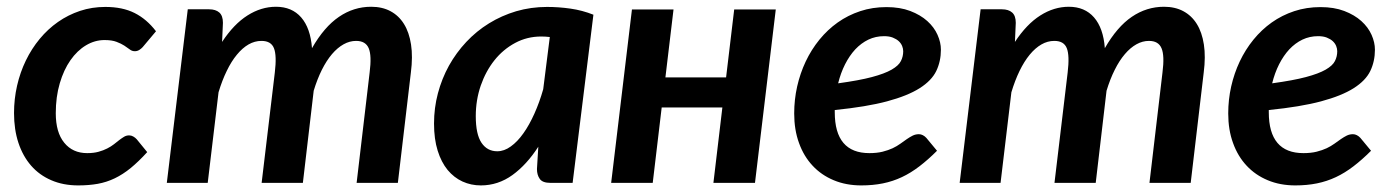

<svg xmlns="http://www.w3.org/2000/svg" viewBox="-20 -541 4123 568"><path d="M415.5 -91 384.5 -129C381.5 -132.3 378.1 -135.1 374.2 -137.2C370.4 -139.4 366.3 -140.5 362 -140.5C356.7 -140.5 351.8 -139.2 347.2 -136.5C342.8 -133.8 338 -130.6 333 -126.8C328 -122.9 322.7 -118.8 317 -114.2C311.3 -109.8 304.8 -105.6 297.2 -101.8C289.8 -97.9 281.2 -94.7 271.5 -92C261.8 -89.3 250.7 -88 238 -88C209.3 -88 186.7 -98.2 170 -118.8C153.3 -139.2 145 -168.3 145 -206C145 -238.3 148.9 -267.8 156.8 -294.5C164.6 -321.2 175.2 -344 188.5 -363C201.8 -382 217.2 -396.7 234.5 -407C251.8 -417.3 270 -422.5 289 -422.5C303.7 -422.5 315.6 -420.8 324.8 -417.2C333.9 -413.8 341.6 -410 347.8 -406C353.9 -402 359.2 -398.2 363.8 -394.8C368.2 -391.2 373.3 -389.5 379 -389.5C383.7 -389.5 388 -390.8 392 -393.2C396 -395.8 399.3 -398.5 402 -401.5L441.5 -448.5C423.2 -472.5 402.1 -490.5 378.2 -502.5C354.4 -514.5 325.5 -520.5 291.5 -520.5C265.2 -520.5 240.3 -516.6 216.8 -508.8C193.2 -500.9 171.5 -490 151.5 -476C131.5 -462 113.5 -445.3 97.5 -426C81.5 -406.7 67.8 -385.3 56.5 -362C45.2 -338.7 36.5 -313.8 30.5 -287.5C24.5 -261.2 21.5 -234.2 21.5 -206.5C21.5 -174.2 25.8 -144.8 34.5 -118.5C43.2 -92.2 55.7 -69.7 72 -51C88.3 -32.3 108.2 -17.9 131.8 -7.8C155.2 2.4 181.8 7.5 211.5 7.5C232.5 7.5 251.8 5.9 269.2 2.8C286.8 -0.4 303.5 -5.8 319.5 -13.5C335.5 -21.2 351.2 -31.3 366.8 -44C382.2 -56.7 398.5 -72.3 415.5 -91Z M473.5 0H594.5L626.5 -268C633.5 -291.3 641.6 -312.4 650.8 -331.2C659.9 -350.1 669.9 -366.1 680.8 -379.2C691.6 -392.4 703.1 -402.5 715.2 -409.5C727.4 -416.5 740.2 -420 753.5 -420C772.5 -420 784.8 -412.8 790.5 -398.2C796.2 -383.8 797 -359.8 793 -326.5L754 0H876L908 -272.5C915 -295.5 923.1 -316.2 932.2 -334.5C941.4 -352.8 951.4 -368.3 962.2 -381C973.1 -393.7 984.5 -403.3 996.5 -410C1008.5 -416.7 1020.8 -420 1033.5 -420C1052.2 -420 1064.6 -412.8 1070.8 -398.2C1076.9 -383.8 1077.8 -359.8 1073.5 -326.5L1035 0H1157L1195.5 -326.5C1199.5 -357.5 1199.7 -385.1 1196 -409.2C1192.3 -433.4 1185.3 -453.8 1175 -470.2C1164.7 -486.8 1151.3 -499.3 1135 -508C1118.7 -516.7 1099.7 -521 1078 -521C1043.7 -521 1011.9 -511.1 982.8 -491.2C953.6 -471.4 927 -440.5 903 -398.5C900 -438.2 889.3 -468.5 871 -489.5C852.7 -510.5 827.8 -521 796.5 -521C767.2 -521 739 -512.4 712 -495.2C685 -478.1 660 -452 637 -417L639.5 -473.5C639.5 -487.5 635.9 -497.7 628.8 -504C621.6 -510.3 611.5 -513.5 598.5 -513.5H535.5Z M1674 0 1735.5 -497.5C1713.5 -506.2 1690.9 -512.2 1667.8 -515.5C1644.6 -518.8 1621.5 -520.5 1598.5 -520.5C1566.5 -520.5 1536.1 -516.2 1507.2 -507.8C1478.4 -499.2 1451.6 -487.3 1426.8 -472C1401.9 -456.7 1379.5 -438.3 1359.5 -417C1339.5 -395.7 1322.4 -372.2 1308.2 -346.8C1294.1 -321.2 1283.2 -294 1275.5 -265C1267.8 -236 1264 -206.2 1264 -175.5C1264 -144.8 1267.6 -118.1 1274.8 -95.2C1281.9 -72.4 1291.8 -53.4 1304.2 -38.2C1316.8 -23.1 1331.4 -11.7 1348.2 -4C1365.1 3.7 1383.2 7.5 1402.5 7.5C1436.5 7.5 1467.7 -2.8 1496 -23.2C1524.3 -43.7 1549.8 -71.7 1572.5 -107L1568.5 -41C1568.5 -29.3 1571.2 -19.6 1576.8 -11.8C1582.2 -3.9 1592.8 0 1608.5 0ZM1451 -93.5C1431.3 -93.5 1415.8 -101.8 1404.5 -118.5C1393.2 -135.2 1387.5 -161.5 1387.5 -197.5C1387.5 -229.2 1392.4 -259.2 1402.2 -287.8C1412.1 -316.2 1425.6 -341.2 1442.8 -362.8C1459.9 -384.2 1480.3 -401.3 1504 -414C1527.7 -426.7 1553.3 -433 1581 -433C1589 -433 1597.5 -432.5 1606.5 -431.5L1587 -277C1579.7 -251.3 1571 -227.3 1561 -205C1551 -182.7 1540.2 -163.2 1528.5 -146.8C1516.8 -130.2 1504.4 -117.2 1491.2 -107.8C1478.1 -98.2 1464.7 -93.5 1451 -93.5Z M2275 -513H2152L2128 -312H1948.5L1972.5 -513H1849.5L1788 0H1911L1937.5 -223H2117L2090.5 0H2213.5Z M2763.5 -394C2763.5 -408.3 2760.2 -423 2753.5 -438C2746.8 -453 2736.8 -466.6 2723.2 -478.8C2709.8 -490.9 2692.9 -500.8 2672.8 -508.5C2652.6 -516.2 2629.2 -520 2602.5 -520C2574.8 -520 2548.9 -516 2524.8 -508C2500.6 -500 2478.4 -488.8 2458.2 -474.5C2438.1 -460.2 2420 -443.2 2404 -423.5C2388 -403.8 2374.5 -382.3 2363.5 -359C2352.5 -335.7 2344.1 -311 2338.2 -285C2332.4 -259 2329.5 -232.5 2329.5 -205.5C2329.5 -173.2 2334.2 -143.9 2343.8 -117.8C2353.2 -91.6 2366.7 -69.2 2384 -50.8C2401.3 -32.2 2422.2 -17.9 2446.5 -7.8C2470.8 2.4 2498 7.5 2528 7.5C2551 7.5 2572.3 5.5 2592 1.5C2611.7 -2.5 2630.3 -8.7 2648 -17C2665.7 -25.3 2683 -36 2700 -49C2717 -62 2734.3 -77.3 2752 -95L2720.5 -133C2717.5 -136.3 2714.1 -139 2710.2 -141C2706.4 -143 2702.5 -144 2698.5 -144C2691.8 -144 2685.7 -142.6 2680 -139.8C2674.3 -136.9 2668.6 -133.5 2662.8 -129.5C2656.9 -125.5 2650.6 -121 2643.8 -116C2636.9 -111 2629.2 -106.5 2620.8 -102.5C2612.2 -98.5 2602.3 -95.1 2591 -92.2C2579.7 -89.4 2566.7 -88 2552 -88C2483.7 -88 2449.5 -128.3 2449.5 -209V-215.5C2512.2 -221.8 2563.8 -230.4 2604.2 -241.2C2644.8 -252.1 2676.8 -265 2700.5 -280C2724.2 -295 2740.6 -312 2749.8 -331C2758.9 -350 2763.5 -371 2763.5 -394ZM2595.5 -434C2605.5 -434 2614.1 -432.6 2621.2 -429.8C2628.4 -426.9 2634.2 -423.4 2638.8 -419.2C2643.2 -415.1 2646.6 -410.3 2648.8 -405C2650.9 -399.7 2652 -394.5 2652 -389.5C2652 -379.2 2649.8 -369.5 2645.2 -360.5C2640.8 -351.5 2631.6 -343 2617.8 -335C2603.9 -327 2584.4 -319.7 2559.2 -313C2534.1 -306.3 2500.8 -300.2 2459.5 -294.5C2464.5 -314.8 2471.3 -333.6 2480 -350.8C2488.7 -367.9 2498.8 -382.7 2510.2 -395C2521.8 -407.3 2534.7 -416.9 2549 -423.8C2563.3 -430.6 2578.8 -434 2595.5 -434Z M2819 0H2940L2972 -268C2979 -291.3 2987.1 -312.4 2996.2 -331.2C3005.4 -350.1 3015.4 -366.1 3026.2 -379.2C3037.1 -392.4 3048.6 -402.5 3060.8 -409.5C3072.9 -416.5 3085.7 -420 3099 -420C3118 -420 3130.3 -412.8 3136 -398.2C3141.7 -383.8 3142.5 -359.8 3138.5 -326.5L3099.5 0H3221.5L3253.5 -272.5C3260.5 -295.5 3268.6 -316.2 3277.8 -334.5C3286.9 -352.8 3296.9 -368.3 3307.8 -381C3318.6 -393.7 3330 -403.3 3342 -410C3354 -416.7 3366.3 -420 3379 -420C3397.7 -420 3410.1 -412.8 3416.2 -398.2C3422.4 -383.8 3423.3 -359.8 3419 -326.5L3380.5 0H3502.5L3541 -326.5C3545 -357.5 3545.2 -385.1 3541.5 -409.2C3537.8 -433.4 3530.8 -453.8 3520.5 -470.2C3510.2 -486.8 3496.8 -499.3 3480.5 -508C3464.2 -516.7 3445.2 -521 3423.5 -521C3389.2 -521 3357.4 -511.1 3328.2 -491.2C3299.1 -471.4 3272.5 -440.5 3248.5 -398.5C3245.5 -438.2 3234.8 -468.5 3216.5 -489.5C3198.2 -510.5 3173.3 -521 3142 -521C3112.7 -521 3084.5 -512.4 3057.5 -495.2C3030.5 -478.1 3005.5 -452 2982.5 -417L2985 -473.5C2985 -487.5 2981.4 -497.7 2974.2 -504C2967.1 -510.3 2957 -513.5 2944 -513.5H2881Z M4047.5 -394C4047.5 -408.3 4044.2 -423 4037.5 -438C4030.8 -453 4020.8 -466.6 4007.2 -478.8C3993.8 -490.9 3976.9 -500.8 3956.8 -508.5C3936.6 -516.2 3913.2 -520 3886.5 -520C3858.8 -520 3832.9 -516 3808.8 -508C3784.6 -500 3762.4 -488.8 3742.2 -474.5C3722.1 -460.2 3704 -443.2 3688 -423.5C3672 -403.8 3658.5 -382.3 3647.5 -359C3636.5 -335.7 3628.1 -311 3622.2 -285C3616.4 -259 3613.5 -232.5 3613.5 -205.5C3613.5 -173.2 3618.2 -143.9 3627.8 -117.8C3637.2 -91.6 3650.7 -69.2 3668 -50.8C3685.3 -32.2 3706.2 -17.9 3730.5 -7.8C3754.8 2.4 3782 7.5 3812 7.5C3835 7.5 3856.3 5.5 3876 1.5C3895.7 -2.5 3914.3 -8.7 3932 -17C3949.7 -25.3 3967 -36 3984 -49C4001 -62 4018.3 -77.3 4036 -95L4004.5 -133C4001.5 -136.3 3998.1 -139 3994.2 -141C3990.4 -143 3986.5 -144 3982.5 -144C3975.8 -144 3969.7 -142.6 3964 -139.8C3958.3 -136.9 3952.6 -133.5 3946.8 -129.5C3940.9 -125.5 3934.6 -121 3927.8 -116C3920.9 -111 3913.2 -106.5 3904.8 -102.5C3896.2 -98.5 3886.3 -95.1 3875 -92.2C3863.7 -89.4 3850.7 -88 3836 -88C3767.7 -88 3733.5 -128.3 3733.5 -209V-215.5C3796.2 -221.8 3847.8 -230.4 3888.2 -241.2C3928.8 -252.1 3960.8 -265 3984.5 -280C4008.2 -295 4024.6 -312 4033.8 -331C4042.9 -350 4047.5 -371 4047.5 -394ZM3879.5 -434C3889.5 -434 3898.1 -432.6 3905.2 -429.8C3912.4 -426.9 3918.2 -423.4 3922.8 -419.2C3927.2 -415.1 3930.6 -410.3 3932.8 -405C3934.9 -399.7 3936 -394.5 3936 -389.5C3936 -379.2 3933.8 -369.5 3929.2 -360.5C3924.8 -351.5 3915.6 -343 3901.8 -335C3887.9 -327 3868.4 -319.7 3843.2 -313C3818.1 -306.3 3784.8 -300.2 3743.5 -294.5C3748.5 -314.8 3755.3 -333.6 3764 -350.8C3772.7 -367.9 3782.8 -382.7 3794.2 -395C3805.8 -407.3 3818.7 -416.9 3833 -423.8C3847.3 -430.6 3862.8 -434 3879.5 -434Z"/></svg>

Font: Lato
Style: Bold Italic
Weight: 700
Italic angle: -7°
Designer: Lukasz Dziedzic
Foundry: tyPoland Lukasz Dziedzic
Version: Version 2.007; 2014-02-27